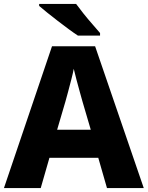

<svg xmlns="http://www.w3.org/2000/svg" viewBox="-20 -951 747 971"><path d="M521 0 477 -153H230L186 0H0L243 -717H461L707 0ZM397 -438Q392 -456 383.5 -486.5Q375 -517 366.5 -549Q358 -581 353 -603Q349 -581 340.5 -548.5Q332 -516 324 -485.5Q316 -455 311 -438L269 -295H439ZM365 -931Q381 -909 403 -881.5Q425 -854 447.5 -828.5Q470 -803 486 -784V-771H374Q354 -784 327.5 -803.5Q301 -823 272.5 -845Q244 -867 219 -887Q194 -907 178 -921V-931Z"/></svg>

Font: Noto Sans Bengali ExtraBold
Style: Regular
Weight: 800
Designer: Jelle Bosma - Monotype Design Team
Foundry: Monotype Imaging Inc.
Version: Version 2.003; ttfautohint (v1.8.4.7-5d5b)